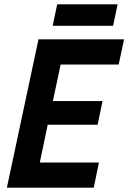

<svg xmlns="http://www.w3.org/2000/svg" viewBox="-20 -873 597 893"><path d="M12 0 159 -690H557L532 -573H262L226 -403H457L434 -293H202L165 -117H440L416 0ZM225 -753 246 -853H527L506 -753Z"/></svg>

Font: Radio Canada Condensed SemiBold
Style: Italic
Weight: 600
Width: 3
Italic angle: -12°
Designer: Charles Daoud, Etienne Aubert Bonn, Alexandre Saumier Demers, Jacques Le Bailly
Foundry: Radio-Canada
Version: Version 2.104; ttfautohint (v1.8.4.7-5d5b);gftools[0.9.28.de